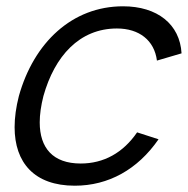

<svg xmlns="http://www.w3.org/2000/svg" viewBox="-20 -575 597 610"><path d="M217.6 15C324.6 15 417.4 -36.5 483.7 -132.5L415.6 -154.5C371.1 -89.5 309.5 -55.5 236.5 -55.5C147.9 -55.5 106.2 -105.1 106.2 -186.2C106.2 -211.3 110.2 -239.4 118 -270C153.3 -396 232 -484.5 351.5 -484.5C422 -484.5 470.4 -447 478.6 -382.5L556.8 -405.5C551.6 -498 479.9 -555 370.9 -555C209.4 -555 87.6 -440 40 -270C30.9 -234.6 26.4 -201.3 26.4 -170.9C26.4 -58.4 88.9 15 217.6 15Z"/></svg>

Font: Manrope
Style: RegularItalic
Weight: 400
Italic angle: -15°
Designer: Mikhail Sharanda
Foundry: Mikhail Sharanda
Version: Version 4.502;hotconv 1.0.109;makeotfexe 2.5.65596